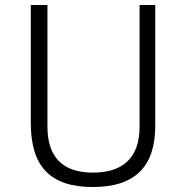

<svg xmlns="http://www.w3.org/2000/svg" viewBox="-20 -743 747 773"><path d="M605 -236V-723H542V-233C542 -109 476 -48 354 -48C232 -48 171 -111 171 -233V-723H104V-248C104 -76 179 10 354 10C526 10 605 -75 605 -236Z"/></svg>

Font: United Sans ExtraLight
Style: Regular
Weight: 200
Designer: Pablo Impallari, Rodrigo Fuenzalida (Modified by Dan O. Williams)
Version: Version 1.000;PS 001.000;hotconv 1.0.88;makeotf.lib2.5.64775